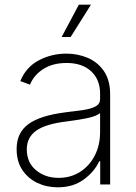

<svg xmlns="http://www.w3.org/2000/svg" viewBox="-20 -780 576 812"><path d="M224.1 12.2Q176.8 12.2 137.2 -6.8Q97.7 -25.9 74 -62Q50.3 -98.1 50.3 -149.9Q50.3 -218.3 99.9 -254.9Q149.4 -291.5 258.3 -305.2Q300.3 -310.1 333 -314.9Q365.7 -319.8 384.5 -330.1Q403.3 -340.3 403.3 -361.3V-383.8Q403.3 -443.4 365.5 -478.5Q327.6 -513.7 261.7 -513.7Q203.1 -513.7 163.1 -488Q123 -462.4 106.9 -421.9L65.9 -437Q89.8 -496.1 143.8 -524.7Q197.8 -553.2 260.7 -553.2Q309.1 -553.2 351.3 -535.2Q393.6 -517.1 419.7 -479Q445.8 -440.9 445.8 -380.9V0H403.8V-98.1H399.9Q378.4 -52.7 333.5 -20.3Q288.6 12.2 224.1 12.2ZM228 -27.8Q279.3 -27.8 318.8 -53.2Q358.4 -78.6 380.9 -122.3Q403.3 -166 403.3 -221.2V-301.8Q386.2 -287.6 344.7 -279.5Q303.2 -271.5 263.2 -266.6Q173.3 -255.9 133.3 -227.5Q93.3 -199.2 93.3 -148.4Q93.3 -92.8 132.1 -60.3Q170.9 -27.8 228 -27.8ZM240.7 -623.5 313.5 -760.3H364.7L278.8 -623.5Z"/></svg>

Font: Inter Extra Light
Style: Regular
Weight: 200
Designer: Rasmus Andersson
Foundry: rsms
Version: Version 4.000;git-3c8e0fc